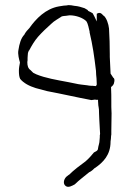

<svg xmlns="http://www.w3.org/2000/svg" viewBox="-20 -511 528 752"><path d="M52 -314C49 -299 55 -277 58 -267V-265C56 -255 54 -244 54 -234C54 -221 55 -210 59 -202C72 -186 94 -174 120 -166L165 -154C224 -143 279 -130 338 -119C342 -120 349 -120 352 -121H354L355 -120H364V-115C365 -84 368 -98 368 -65C368 -57 369 -49 369 -41C370 -23 371 -4 372 13C372 17 371 18 371 18C371 25 371 29 370 37C370 50 365 60 364 70C364 80 353 83 348 86C339 97 328 110 315 121C293 137 269 155 250 174H249L239 182C229 193 226 210 238 218C248 225 262 217 273 211C290 194 311 179 330 163H331C340 158 345 153 351 147H352C384 125 413 96 413 44V43C414 36 415 30 415 23V21C416 19 416 17 416 14V1C416 -13 417 -52 417 -67C417 -82 416 -76 416 -92V-113C416 -142 416 -139 415 -168V-170C421 -176 426 -177 428 -193V-194C429 -199 427 -204 425 -206H424L413 -223V-225L410 -288V-298C410 -332 409 -366 407 -399C405 -418 397 -440 387 -449H386C376 -460 371 -464 359 -457V-427L350 -446C348 -450 346 -454 343 -459C338 -462 331 -466 326 -468L325 -469L323 -472C319 -474 316 -476 311 -479C299 -483 286 -487 273 -488H272C263 -490 255 -491 248 -491C243 -490 238 -489 230 -489C224 -488 217 -487 211 -486C159 -477 121 -438 95 -401C88 -394 81 -386 76 -377V-376C62 -362 56 -340 52 -314ZM87 -268 88 -275V-284C88 -290 89 -294 89 -298C89 -304 91 -308 93 -313H94C104 -332 115 -351 129 -367C145 -385 163 -402 181 -418C193 -430 208 -437 221 -446L222 -447H224C224 -447 225 -448 228 -448C231 -448 232 -449 238 -449C242 -450 248 -450 252 -451H253C278 -451 305 -441 318 -428C326 -416 327 -401 331 -387V-384C343 -333 349 -292 356 -233V-232C356 -223 357 -214 358 -204C358 -196 359 -188 359 -181V-180L356 -174H353C349 -174 345 -175 343 -175H337C332 -175 327 -176 321 -177C306 -179 290 -180 274 -184L244 -190C202 -198 158 -205 122 -220L110 -226L100 -236C90 -243 87 -253 87 -268ZM180 -413H181ZM369 -45Z"/></svg>

Font: Scribbler
Style: Lt
Weight: 300
Designer: Mew Too
Foundry: Cannot Into Space Fonts
Version: Version 1.001